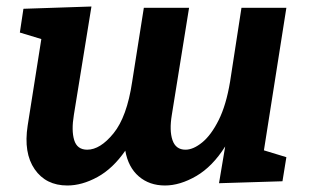

<svg xmlns="http://www.w3.org/2000/svg" viewBox="-20 -558 977 590"><path d="M187 12Q121 12 86.5 -38Q52 -88 65 -172L107 -438L41 -458L52 -531L261 -538L207 -205Q199 -157 208 -127.5Q217 -98 248 -98Q288 -98 329 -148.5Q370 -199 386 -306L422 -534H561L508 -205Q500 -157 510 -127.5Q520 -98 550 -98Q574 -98 601.5 -120.5Q629 -143 652 -189Q675 -235 687 -307L722 -534H860L791 -96L860 -75L848 -1L653 5L672 -108Q633 -46 583 -17Q533 12 487 12Q439 12 406.5 -16Q374 -44 365 -95Q327 -40 279.5 -14Q232 12 187 12Z"/></svg>

Font: Bitter
Style: Bold Italic
Weight: 700
Italic angle: -9°
Designer: Sol Matas, and Bitter project Authors
Foundry: Sol Matas
Version: Version 2.001